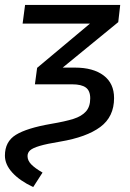

<svg xmlns="http://www.w3.org/2000/svg" viewBox="-40 -547 527 781"><path d="M-20 86Q-20 29 24.5 1.5Q69 -26 167 -43Q226 -53 259 -63.5Q292 -74 309.5 -93.5Q327 -113 327 -147Q327 -178 309 -191Q291 -204 254 -204H102L111 -271L326 -451H52L62 -527H449L441 -457L215 -272H265Q339 -272 381.5 -240Q424 -208 424 -148Q424 -72 368 -30.5Q312 11 205 29Q150 38 121.5 46.5Q93 55 82.5 64.5Q72 74 72 88Q72 106 87 121.5Q102 137 133 155L95 214Q40 188 10 155Q-20 122 -20 86Z"/></svg>

Font: FiraGO
Style: Italic
Weight: 400
Italic angle: -8°
Designer: bBox Type GmbH
Foundry: bBox Type GmbH
Version: Version 1.001